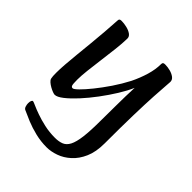

<svg xmlns="http://www.w3.org/2000/svg" viewBox="-210 -658 1035 1035"><g transform="rotate(45 308.0 -140.0)"><path d="M314.2 244Q270.2 244 228.1 233.8Q186 223.6 150.8 209Q115.7 194.3 91.5 183Q82.9 179.1 79.4 167.6Q75.9 156 75.9 147.1Q75.9 134 79 126.8Q82.1 119.7 87 119.7Q91.3 119.7 110.1 128.3Q128.9 136.9 159.6 147.8Q190.2 158.8 228.7 167.4Q267.1 176 309.6 176Q339 176 360 167.7Q381.1 159.4 394.2 134.4Q407.2 109.5 413.3 60.7Q419.3 12 419.3 -67.9Q419.3 -81.2 419.7 -110Q420 -138.9 420.2 -176Q420.4 -213.2 421.3 -250.9Q422.2 -288.6 423.6 -318.5Q408.5 -282.7 381 -238.2Q353.4 -193.7 320.5 -149.5Q287.6 -105.4 253.8 -68.6Q219.9 -31.9 191.3 -9.5Q162.7 13 144.6 13Q139.7 13 128.5 8.9Q117.3 4.8 104.5 -2.4Q91.7 -9.6 81.9 -18.1Q72.2 -26.5 69.9 -35.1Q68.2 -42 67.5 -52.5Q66.9 -63 66.9 -78.1Q66.9 -102.6 69.6 -140.6Q72.2 -178.5 77.1 -224.7Q82 -270.8 86.7 -320.6Q91.5 -370.3 95.5 -419Q99.6 -467.7 101.7 -510.1Q101.7 -517.2 105.2 -520.6Q108.8 -524 118.1 -524Q138.4 -524 159.4 -518.8Q180.5 -513.7 194.7 -503.4Q208.8 -493 208.1 -477.2Q207.4 -440.1 201.8 -392.5Q196.2 -344.9 189.8 -295.9Q183.4 -246.9 178.4 -203.5Q173.5 -160.1 173.5 -131.3Q173.5 -97.5 176.7 -88.9Q179.9 -80.2 188.7 -80.2Q196.7 -80.2 218.6 -101.7Q240.4 -123.1 269.7 -159.4Q299 -195.7 329.6 -240.7Q360.1 -285.8 384.7 -333Q407 -378.7 420.4 -424Q433.8 -469.4 433.8 -509.4Q433.8 -517.2 437.3 -520.6Q440.8 -524 451.2 -524Q470.4 -524 490 -518.8Q509.5 -513.7 523.3 -503.4Q537.1 -493 537.1 -477.2Q537.1 -473.6 534.8 -444.4Q532.4 -415.3 529 -357.2Q525.7 -299.2 523.3 -209Q521 -118.8 521 7.6Q521 72.6 501.2 117.5Q481.5 162.3 450.2 190.5Q419 218.7 383.1 231.3Q347.2 244 314.2 244Z"/></g></svg>

Font: Briem Hand Thin
Style: Regular
Weight: 100
Designer: Gunnlaugur SE Briem, Eben Sorkin
Foundry: Sorkin Type Co.
Version: Version 1.003